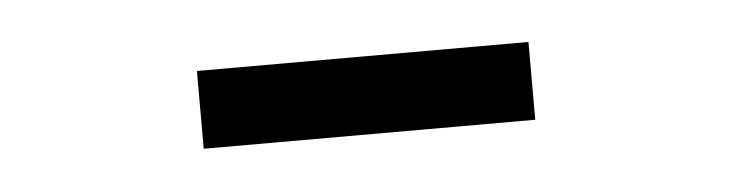

<svg xmlns="http://www.w3.org/2000/svg" viewBox="-23 -684 573 150"><g transform="rotate(-5 263.0 -609.5)"><path d="M133 -579V-640H393V-579Z"/></g></svg>

Font: Narnoor
Style: Regular
Weight: 400
Designer: S. Sridhar Murthy
Foundry: SIL International
Version: Version 3.000